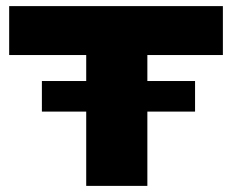

<svg xmlns="http://www.w3.org/2000/svg" viewBox="-20 -608 759 628"><path d="M709 -428H462V-343H618V-243H462V0H262V-243H117V-343H262V-428H10V-588H709Z"/></svg>

Font: Dashboard
Style: Regular
Weight: 400
Designer: jaiki
Version: Version 1.000